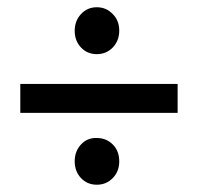

<svg xmlns="http://www.w3.org/2000/svg" viewBox="-20 -592 538 522"><path d="M183.1 -508.3Q183.1 -535.2 200.2 -553.7Q217.3 -572.3 243.2 -572.3Q269 -572.3 286.6 -553.7Q304.2 -536.1 304.2 -508.8Q304.2 -481.4 286.6 -462.9Q269 -444.8 243.2 -444.8Q217.3 -444.8 200.2 -462.9Q183.1 -481 183.1 -508.3ZM243.2 -216.8Q269 -216.8 286.6 -199.2Q304.2 -181.6 304.2 -153.3Q304.2 -126 286.6 -107.9Q269 -89.8 243.2 -89.8Q217.3 -89.8 200.2 -107.9Q183.1 -126 183.1 -153.3Q183.1 -180.7 200.2 -199.2Q217.3 -217.8 243.2 -216.8ZM35.2 -285.2V-363.8H462.9V-285.2Z"/></svg>

Font: TruenoRg
Style: Book
Weight: 400
Designer: Julieta Ulanovsky
Foundry: Julieta Ulanovsky
Version: Version 3.001b